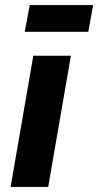

<svg xmlns="http://www.w3.org/2000/svg" viewBox="-20 -741 389 761"><path d="M22 0H171L261 -520H112ZM78 -615H330L349 -721H98Z"/></svg>

Font: Fixel Display 20240404
Style: Bold Italic
Weight: 700
Italic angle: -10°
Designer: AlfaBravo + MacPaw
Foundry: Kyrylo Tkachov, Marchela Mozhyna, Serhii Makarenko, Maria Weinstein, Zakhar Kryvoshyya
Version: Version 1.211;Glyphs 3.2 (3225)